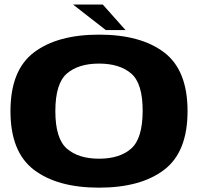

<svg xmlns="http://www.w3.org/2000/svg" viewBox="-20 -836 899 862"><path d="M424.5 6.5Q238 6.5 132.5 -73.5Q27 -153.5 27 -337Q27 -521 132.5 -600.8Q238 -680.5 424.5 -680.5Q611.5 -680.5 716.8 -600.8Q822 -521 822 -337Q822 -153.5 716.8 -73.5Q611.5 6.5 424.5 6.5ZM424.5 -123.5Q517 -123.5 568.5 -168.5Q620 -213.5 620.5 -337Q621 -461.5 569 -506Q517 -550.5 424.5 -550.5Q332.5 -550.5 280.5 -506Q228.5 -461.5 228.5 -337Q228.5 -213.5 280.5 -168.5Q332.5 -123.5 424.5 -123.5ZM455 -701 308 -815.5H441.5L543.5 -701Z"/></svg>

Font: Anybody Wide
Style: Bold
Weight: 700
Width: 7
Designer: Tyler Finck
Foundry: Etcetera Type Company
Version: Version 1.000; ttfautohint (v1.8)